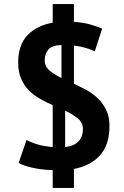

<svg xmlns="http://www.w3.org/2000/svg" viewBox="-20 -820 607 940"><path d="M238 13Q181 11 138 1Q95 -9 71 -22L110 -135Q128 -124 160.5 -114Q193 -104 238 -100V-305Q207 -319 176.5 -336Q146 -353 122 -377Q98 -401 83.5 -434.5Q69 -468 69 -514Q69 -600 114.5 -647.5Q160 -695 238 -709V-800H342V-713Q386 -710 419 -701Q452 -692 480 -680L444 -569Q427 -577 401 -585Q375 -593 342 -597V-410Q373 -396 404.5 -378.5Q436 -361 460.5 -337Q485 -313 500.5 -280.5Q516 -248 516 -203Q516 -111 469.5 -59.5Q423 -8 342 7V100H238ZM386 -188Q386 -220 360.5 -240.5Q335 -261 299 -278V-100Q343 -105 364.5 -128Q386 -151 386 -188ZM199 -525Q199 -495 222.5 -475Q246 -455 281 -438V-600Q234 -598 216.5 -577Q199 -556 199 -525Z"/></svg>

Font: PT Sans
Style: Bold
Weight: 700
Version: Version 2.003W OFL; ttfautohint (v1.6)